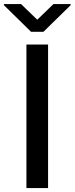

<svg xmlns="http://www.w3.org/2000/svg" viewBox="-54 -953 378 973"><path d="M189.6 -727.3V0H79.9V-727.3ZM52.6 -932.5 134.9 -853 217 -932.5H304V-926.8L166.2 -791.9H103.3L-34.1 -926.8V-932.5Z"/></svg>

Font: Inter UI Medium
Style: Regular
Weight: 500
Designer: Rasmus Andersson
Foundry: rsms
Version: 3.2;8d6f07862